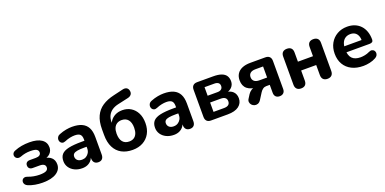

<svg xmlns="http://www.w3.org/2000/svg" viewBox="-11 -1508 4627 2309"><g transform="rotate(-20 2302.5 -353.5)"><path d="M257 10.5Q207 10.5 159.9 2Q112.8 -6.5 74 -23Q52.8 -32 42.8 -46.8Q32.8 -61.5 32.8 -77.8Q32.8 -94 41.9 -106.8Q51 -119.5 68.1 -123.9Q85.2 -128.2 108.8 -118.8Q140.8 -105.8 179.6 -98.8Q218.5 -91.8 253.5 -91.8Q312.2 -91.8 337.9 -104.9Q363.5 -118 363.5 -146.2Q363.5 -170.8 345.5 -183.6Q327.5 -196.5 292 -196.5H202Q175.8 -196.5 161.1 -210.4Q146.5 -224.2 146.5 -248.2Q146.5 -272.2 161.1 -285.2Q175.8 -298.2 202 -298.2H279.2Q310.8 -298.2 327.9 -310.4Q345 -322.5 345 -345.2Q345 -370.5 323 -384.1Q301 -397.8 241.5 -397.8Q209 -397.8 178 -392Q147 -386.2 117.2 -374.5Q88.5 -364.5 69.2 -373Q50 -381.5 42.8 -399.9Q35.5 -418.2 43.5 -437.2Q51.5 -456.2 77.2 -466.2Q120.2 -484 167.8 -492.4Q215.2 -500.8 267.8 -500.8Q368.8 -500.8 422.8 -464.1Q476.8 -427.5 476.8 -362Q476.8 -316.5 446.1 -285.1Q415.5 -253.8 363.8 -246V-260.8Q426.8 -256 461 -224.2Q495.2 -192.5 495.2 -138Q495.2 -70 433.2 -29.8Q371.2 10.5 257 10.5Z M763.5 10.5Q709 10.5 666.6 -10.2Q624.2 -31 600.4 -66.6Q576.5 -102.2 576.5 -147.2Q576.5 -201.2 604.5 -232.6Q632.5 -264 695.2 -277.9Q758 -291.8 862.8 -291.8H914.8V-215H863.2Q810.2 -215 777.9 -209.1Q745.5 -203.2 731.4 -190Q717.2 -176.8 717.2 -153.8Q717.2 -124.5 737.6 -105.9Q758 -87.2 795.2 -87.2Q825 -87.2 848.1 -101Q871.2 -114.8 885 -138.9Q898.8 -163 898.8 -194.5V-309.8Q898.8 -354.5 878.2 -373.6Q857.8 -392.8 808.5 -392.8Q781.2 -392.8 749.2 -386.4Q717.2 -380 680 -364.2Q658 -355 641.6 -360.1Q625.2 -365.2 616.4 -379.4Q607.5 -393.5 607.6 -410.5Q607.8 -427.5 617.5 -443.5Q627.2 -459.5 649.2 -467.5Q695.8 -486 737.6 -493.4Q779.5 -500.8 814 -500.8Q890 -500.8 939.1 -478.1Q988.2 -455.5 1012.6 -409.4Q1037 -363.2 1037 -291V-65.8Q1037 -29.8 1019.6 -10.6Q1002.2 8.5 969.5 8.5Q936.8 8.5 918.9 -10.6Q901 -29.8 901 -65.8V-105L908.2 -99.8Q902 -66 882.4 -41.4Q862.8 -16.8 832.6 -3.1Q802.5 10.5 763.5 10.5Z M1408.8 10.5Q1327.8 10.5 1268.2 -21.8Q1208.8 -54 1176.5 -118.1Q1144.2 -182.2 1144.2 -277V-348.8Q1144.2 -448.5 1175.4 -515.9Q1206.5 -583.2 1267.8 -624.1Q1329 -665 1419 -685.2L1541 -713.8Q1571 -721 1591.8 -709.9Q1612.5 -698.8 1618.2 -669.8Q1624 -641 1609 -621.5Q1594 -602 1563.2 -595.5L1430 -565.8Q1381.8 -555 1348.6 -531.5Q1315.5 -508 1298.4 -472.5Q1281.2 -437 1281.2 -389.5V-329H1262.2Q1271.5 -371.5 1295.2 -406.2Q1319 -441 1358.2 -461.4Q1397.5 -481.8 1451.8 -481.8Q1512 -481.8 1559.4 -452.6Q1606.8 -423.5 1634 -370Q1661.2 -316.5 1661.2 -242Q1661.2 -164.8 1629.6 -108.1Q1598 -51.5 1541.2 -20.5Q1484.5 10.5 1408.8 10.5ZM1403 -98.8Q1439.2 -98.8 1463.9 -114.4Q1488.5 -130 1501.5 -160.6Q1514.5 -191.2 1514.5 -235.5Q1514.5 -301.8 1485.4 -337.2Q1456.2 -372.8 1402.8 -372.8Q1367.5 -372.8 1342.2 -357Q1317 -341.2 1304 -311.4Q1291 -281.5 1291 -239.2Q1291 -170.2 1320.2 -134.5Q1349.5 -98.8 1403 -98.8Z M1936.5 10.5Q1882 10.5 1839.6 -10.2Q1797.2 -31 1773.4 -66.6Q1749.5 -102.2 1749.5 -147.2Q1749.5 -201.2 1777.5 -232.6Q1805.5 -264 1868.2 -277.9Q1931 -291.8 2035.8 -291.8H2087.8V-215H2036.2Q1983.2 -215 1950.9 -209.1Q1918.5 -203.2 1904.4 -190Q1890.2 -176.8 1890.2 -153.8Q1890.2 -124.5 1910.6 -105.9Q1931 -87.2 1968.2 -87.2Q1998 -87.2 2021.1 -101Q2044.2 -114.8 2058 -138.9Q2071.8 -163 2071.8 -194.5V-309.8Q2071.8 -354.5 2051.2 -373.6Q2030.8 -392.8 1981.5 -392.8Q1954.2 -392.8 1922.2 -386.4Q1890.2 -380 1853 -364.2Q1831 -355 1814.6 -360.1Q1798.2 -365.2 1789.4 -379.4Q1780.5 -393.5 1780.6 -410.5Q1780.8 -427.5 1790.5 -443.5Q1800.2 -459.5 1822.2 -467.5Q1868.8 -486 1910.6 -493.4Q1952.5 -500.8 1987 -500.8Q2063 -500.8 2112.1 -478.1Q2161.2 -455.5 2185.6 -409.4Q2210 -363.2 2210 -291V-65.8Q2210 -29.8 2192.6 -10.6Q2175.2 8.5 2142.5 8.5Q2109.8 8.5 2091.9 -10.6Q2074 -29.8 2074 -65.8V-105L2081.2 -99.8Q2075 -66 2055.4 -41.4Q2035.8 -16.8 2005.6 -3.1Q1975.5 10.5 1936.5 10.5Z M2413 0Q2378.5 0 2360.1 -18.4Q2341.8 -36.8 2341.8 -71.2V-419Q2341.8 -453.5 2360.1 -471.9Q2378.5 -490.2 2413 -490.2H2618.2Q2684 -490.2 2724.4 -475Q2764.8 -459.8 2782.9 -431.1Q2801 -402.5 2801 -362Q2801 -316.2 2769.9 -285Q2738.8 -253.8 2687.2 -246V-260.8Q2753.8 -255.8 2786.2 -222.9Q2818.8 -190 2818.8 -138Q2818.8 -74.8 2769.6 -37.4Q2720.5 0 2626.2 0ZM2476.2 -87H2611.5Q2648.8 -87 2667.9 -102.1Q2687 -117.2 2687 -147Q2687 -176.8 2667.9 -191.8Q2648.8 -206.8 2611.5 -206.8H2476.2ZM2476.2 -293.8H2602.5Q2634 -293.8 2651.6 -308.4Q2669.2 -323 2669.2 -349.5Q2669.2 -376.2 2651.6 -389.8Q2634 -403.2 2602.5 -403.2H2476.2Z M3290.2 8.5Q3258.5 8.5 3240.8 -9.2Q3223 -27 3223 -59.5V-161.2H3177.8Q3153.5 -161.2 3134.2 -147.2Q3115 -133.2 3101.2 -111.5L3048.8 -28.8Q3032 -3.2 3010 4.5Q2988 12.2 2967.1 6Q2946.2 -0.2 2932.2 -15.9Q2918.2 -31.5 2915.8 -52.8Q2913.2 -74 2929.5 -96.5L2957.2 -140.2Q2971.8 -163.2 2998.9 -181.1Q3026 -199 3055.5 -199H3081.2V-187Q2992.8 -187 2946.5 -225Q2900.2 -263 2900.2 -335.5Q2900.2 -383.8 2922.5 -418.4Q2944.8 -453 2988 -471.6Q3031.2 -490.2 3094.5 -490.2H3285.5Q3320 -490.2 3338.8 -471.9Q3357.5 -453.5 3357.5 -419V-59.5Q3357.5 -27 3339.1 -9.2Q3320.8 8.5 3290.2 8.5ZM3125.5 -255H3223V-396.5H3125.5Q3081.2 -396.5 3059.2 -377.9Q3037.2 -359.2 3037.2 -326.5Q3037.2 -293 3059.2 -274Q3081.2 -255 3125.5 -255Z M3564 8.5Q3529 8.5 3509.9 -10.6Q3490.8 -29.8 3490.8 -65.8V-425.2Q3490.8 -462 3509.9 -480.4Q3529 -498.8 3564 -498.8Q3599 -498.8 3617.8 -480.4Q3636.5 -462 3636.5 -425.2V-307.2H3829.2V-425.2Q3829.2 -462 3848 -480.4Q3866.8 -498.8 3901.8 -498.8Q3936.8 -498.8 3955.9 -480.4Q3975 -462 3975 -425.2V-65.8Q3975 -29.8 3955.9 -10.6Q3936.8 8.5 3901.8 8.5Q3866.8 8.5 3848 -10.6Q3829.2 -29.8 3829.2 -65.8V-194.2H3636.5V-65.8Q3636.5 -29.8 3618.2 -10.6Q3600 8.5 3564 8.5Z M4361.2 10.5Q4275.5 10.5 4213.4 -20.8Q4151.2 -52 4117.8 -109.4Q4084.2 -166.8 4084.2 -245Q4084.2 -321 4116.5 -378.2Q4148.8 -435.5 4205.5 -468.1Q4262.2 -500.8 4334.8 -500.8Q4388 -500.8 4430.8 -483.4Q4473.5 -466 4504 -433.5Q4534.5 -401 4550.5 -354.9Q4566.5 -308.8 4566.5 -251.2Q4566.5 -232.5 4554.5 -223Q4542.5 -213.5 4519.2 -213.5H4204V-290.2H4461.8L4446 -276.2Q4446 -318.5 4433.8 -346.5Q4421.5 -374.5 4398.4 -389.1Q4375.2 -403.8 4341 -403.8Q4303.2 -403.8 4276.4 -386.2Q4249.5 -368.8 4235.4 -336.1Q4221.2 -303.5 4221.2 -257.2V-249.8Q4221.2 -172 4257 -135.4Q4292.8 -98.8 4364.2 -98.8Q4388.8 -98.8 4419.8 -104.8Q4450.8 -110.8 4478.5 -124.5Q4501.5 -135.8 4518.8 -132.4Q4536 -129 4545.9 -116.9Q4555.8 -104.8 4557.4 -88.1Q4559 -71.5 4550.4 -55.2Q4541.8 -39 4521.8 -28.2Q4487 -8.5 4443.9 1Q4400.8 10.5 4361.2 10.5Z"/></g></svg>

Font: Nunito ExtraLight
Style: Regular
Weight: 200
Designer: Vernon Adams
Foundry: Vernon Adams
Version: Version 3.602;April 4, 2023;FontCreator 14.0.0.2856 64-bit